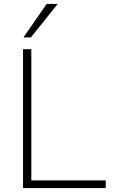

<svg xmlns="http://www.w3.org/2000/svg" viewBox="-20 -955 572 975"><path d="M97 0V-705H139V-39H517V0ZM99 -765 217 -935H273L137 -765Z"/></svg>

Font: Mulish ExtraLight ExtraLight
Style: Regular
Weight: 250
Version: Version 3.603